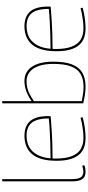

<svg xmlns="http://www.w3.org/2000/svg" viewBox="449 -1229 790 1728"><g transform="rotate(-90 844.0 -365.0)"><path d="M96 -740V-113Q96 -70 105 -47.5Q114 -25 129.5 -17.5Q145 -10 163 -10Q175 -10 188.5 -12.5Q202 -15 217 -20L221 -1Q208 5 192.5 7.5Q177 10 163 10Q138 10 118.5 0.5Q99 -9 87.5 -35.5Q76 -62 76 -113V-740Z M464 10Q416 10 378.5 -4.5Q341 -19 315 -50Q289 -81 275 -130.5Q261 -180 261 -250Q261 -333 278.5 -389Q296 -445 327 -478Q358 -511 398.5 -525.5Q439 -540 485 -540Q573 -540 618 -489Q663 -438 663 -325Q663 -321 662.5 -314.5Q662 -308 662 -304Q645 -303 610 -300Q575 -297 525.5 -294Q476 -291 414.5 -289Q353 -287 282 -287Q281 -280 281 -273Q281 -266 281 -259Q281 -167 303.5 -112Q326 -57 367 -33Q408 -9 465 -9Q500 -9 534 -13Q568 -17 597.5 -23Q627 -29 648 -35L653 -16Q631 -10 601 -4Q571 2 536 6Q501 10 464 10ZM283 -305Q348 -305 407.5 -307Q467 -309 515.5 -311.5Q564 -314 597 -316.5Q630 -319 642 -321Q642 -392 625 -436Q608 -480 573.5 -500.5Q539 -521 485 -521Q452 -521 419 -511.5Q386 -502 357.5 -478Q329 -454 309 -412Q289 -370 283 -305Z M778 -11V-740H798V-476Q846 -509 890.5 -524.5Q935 -540 979 -540Q1062 -540 1107.5 -472Q1153 -404 1153 -280Q1153 -178 1129 -114Q1105 -50 1055 -20Q1005 10 928 10Q896 10 860 5Q824 0 778 -11ZM798 -24Q838 -16 868.5 -12Q899 -8 925 -8Q997 -8 1042.5 -35Q1088 -62 1110.5 -122Q1133 -182 1133 -280Q1133 -357 1114.5 -410.5Q1096 -464 1060.5 -492.5Q1025 -521 976 -521Q946 -521 918.5 -514.5Q891 -508 862 -493.5Q833 -479 798 -455Z M1450 10Q1402 10 1364.5 -4.5Q1327 -19 1301 -50Q1275 -81 1261 -130.5Q1247 -180 1247 -250Q1247 -333 1264.5 -389Q1282 -445 1313 -478Q1344 -511 1384.5 -525.5Q1425 -540 1471 -540Q1559 -540 1604 -489Q1649 -438 1649 -325Q1649 -321 1648.5 -314.5Q1648 -308 1648 -304Q1631 -303 1596 -300Q1561 -297 1511.5 -294Q1462 -291 1400.5 -289Q1339 -287 1268 -287Q1267 -280 1267 -273Q1267 -266 1267 -259Q1267 -167 1289.5 -112Q1312 -57 1353 -33Q1394 -9 1451 -9Q1486 -9 1520 -13Q1554 -17 1583.5 -23Q1613 -29 1634 -35L1639 -16Q1617 -10 1587 -4Q1557 2 1522 6Q1487 10 1450 10ZM1269 -305Q1334 -305 1393.5 -307Q1453 -309 1501.5 -311.5Q1550 -314 1583 -316.5Q1616 -319 1628 -321Q1628 -392 1611 -436Q1594 -480 1559.5 -500.5Q1525 -521 1471 -521Q1438 -521 1405 -511.5Q1372 -502 1343.5 -478Q1315 -454 1295 -412Q1275 -370 1269 -305Z"/></g></svg>

Font: Georama ExtraCondensed Thin Thin
Style: Regular
Weight: 250
Version: Version 1.001